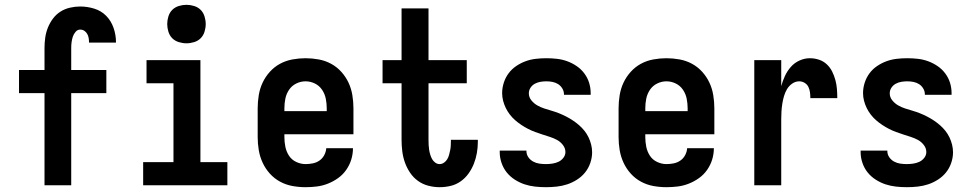

<svg xmlns="http://www.w3.org/2000/svg" viewBox="-20 -770 4040 798"><path d="M165 0V-383H59V-479H165V-571Q165 -592 168 -613.5Q171 -635 179 -655Q187 -675 200 -692.5Q213 -710 231 -721.5Q249 -733 270.5 -738Q292 -743 313 -743Q343 -743 372 -734Q401 -725 421.5 -704Q442 -683 452 -654Q462 -625 462 -596V-593H350V-594Q350 -603 348.5 -612Q347 -621 342.5 -629Q338 -637 330.5 -642Q323 -647 313 -647Q302 -647 294 -637.5Q286 -628 282.5 -617Q279 -606 277.5 -594.5Q276 -583 276 -571V-479H422V-383H276V0Z M575 0V-96H701V-424H589V-520H813V-96H925V0ZM755 -590Q739 -590 723 -595Q707 -600 696 -611Q685 -622 680 -638Q675 -654 675 -670Q675 -686 680 -702Q685 -718 696 -729Q707 -740 723 -745Q739 -750 755 -750Q771 -750 787 -745Q803 -740 814 -729Q825 -718 830 -702Q835 -686 835 -670Q835 -654 830 -638Q825 -622 814 -611Q803 -600 787 -595Q771 -590 755 -590Z M1250 8Q1222 8 1195 3Q1168 -2 1144 -15Q1120 -28 1101.5 -48.5Q1083 -69 1071.5 -94Q1060 -119 1055.5 -146Q1051 -173 1051 -200V-320Q1051 -347 1055.5 -374.5Q1060 -402 1071.5 -426.5Q1083 -451 1101.5 -471.5Q1120 -492 1144 -505Q1168 -518 1195.5 -523Q1223 -528 1250 -528Q1277 -528 1304.5 -523Q1332 -518 1356 -505Q1380 -492 1398.5 -471.5Q1417 -451 1428.5 -426.5Q1440 -402 1444.5 -374.5Q1449 -347 1449 -320V-212H1162V-200Q1162 -180 1166 -160Q1170 -140 1181 -123Q1192 -106 1211 -97Q1230 -88 1250 -88Q1265 -88 1280 -91Q1295 -94 1307.5 -102.5Q1320 -111 1327.5 -125Q1335 -139 1336 -154H1447Q1447 -130 1440 -107Q1433 -84 1419 -64Q1405 -44 1385.5 -30Q1366 -16 1343.5 -7Q1321 2 1297.5 5Q1274 8 1250 8ZM1162 -308H1338V-320Q1338 -340 1334 -360Q1330 -380 1318.5 -397Q1307 -414 1288.5 -423Q1270 -432 1250 -432Q1230 -432 1211.5 -423Q1193 -414 1181.5 -397Q1170 -380 1166 -360Q1162 -340 1162 -320Z M1807 8Q1784 8 1760.5 2Q1737 -4 1717.5 -18Q1698 -32 1684.5 -52Q1671 -72 1663 -94.5Q1655 -117 1652 -141Q1649 -165 1649 -189V-424H1570V-520H1649V-735H1761V-520H1920V-424H1761V-189Q1761 -178 1761.5 -168Q1762 -158 1763.5 -148Q1765 -138 1768 -128Q1771 -118 1775.5 -109.5Q1780 -101 1788.5 -94.5Q1797 -88 1807 -88Q1817 -88 1825.5 -94Q1834 -100 1839 -108.5Q1844 -117 1846.5 -126.5Q1849 -136 1851 -145.5Q1853 -155 1853.5 -165Q1854 -175 1854 -184V-189H1966V-180Q1966 -157 1962 -134Q1958 -111 1949.5 -89.5Q1941 -68 1927.5 -49Q1914 -30 1895 -16.5Q1876 -3 1853.5 2.5Q1831 8 1807 8Z M2249 8Q2226 8 2203.5 5.5Q2181 3 2160 -4Q2139 -11 2119.5 -23.5Q2100 -36 2086 -53.5Q2072 -71 2064.5 -93Q2057 -115 2057 -137V-144H2168V-142Q2168 -128 2176 -116.5Q2184 -105 2196 -98.5Q2208 -92 2221.5 -90Q2235 -88 2249 -88Q2262 -88 2275.5 -90Q2289 -92 2301 -97.5Q2313 -103 2321.5 -114Q2330 -125 2330 -138Q2330 -154 2319.5 -167.5Q2309 -181 2295 -188.5Q2281 -196 2265.5 -201Q2250 -206 2234.5 -211Q2219 -216 2204 -221.5Q2189 -227 2174.5 -234.5Q2160 -242 2146.5 -251Q2133 -260 2121 -270.5Q2109 -281 2099 -294Q2089 -307 2082 -321.5Q2075 -336 2071 -351.5Q2067 -367 2067 -383Q2067 -405 2074 -426.5Q2081 -448 2094 -465.5Q2107 -483 2125.5 -495.5Q2144 -508 2164.5 -515.5Q2185 -523 2207 -525.5Q2229 -528 2251 -528Q2273 -528 2295 -525.5Q2317 -523 2337.5 -515.5Q2358 -508 2376.5 -495.5Q2395 -483 2408.5 -465Q2422 -447 2428.5 -426Q2435 -405 2435 -383V-376H2324V-378Q2324 -391 2317 -402.5Q2310 -414 2299.5 -420.5Q2289 -427 2276.5 -429.5Q2264 -432 2251 -432Q2239 -432 2226.5 -430Q2214 -428 2203 -422Q2192 -416 2185 -405.5Q2178 -395 2178 -382Q2178 -366 2188.5 -353Q2199 -340 2213 -332Q2227 -324 2242.5 -319Q2258 -314 2273.5 -309.5Q2289 -305 2304 -299Q2319 -293 2333.5 -285.5Q2348 -278 2361.5 -269Q2375 -260 2387 -249.5Q2399 -239 2409 -226.5Q2419 -214 2426 -199.5Q2433 -185 2437 -169Q2441 -153 2441 -137Q2441 -115 2433.5 -93Q2426 -71 2412 -53.5Q2398 -36 2378.5 -23.5Q2359 -11 2338 -4Q2317 3 2294.5 5.5Q2272 8 2249 8Z M2750 8Q2722 8 2695 3Q2668 -2 2644 -15Q2620 -28 2601.5 -48.5Q2583 -69 2571.5 -94Q2560 -119 2555.5 -146Q2551 -173 2551 -200V-320Q2551 -347 2555.5 -374.5Q2560 -402 2571.5 -426.5Q2583 -451 2601.5 -471.5Q2620 -492 2644 -505Q2668 -518 2695.5 -523Q2723 -528 2750 -528Q2777 -528 2804.5 -523Q2832 -518 2856 -505Q2880 -492 2898.5 -471.5Q2917 -451 2928.5 -426.5Q2940 -402 2944.5 -374.5Q2949 -347 2949 -320V-212H2662V-200Q2662 -180 2666 -160Q2670 -140 2681 -123Q2692 -106 2711 -97Q2730 -88 2750 -88Q2765 -88 2780 -91Q2795 -94 2807.5 -102.5Q2820 -111 2827.5 -125Q2835 -139 2836 -154H2947Q2947 -130 2940 -107Q2933 -84 2919 -64Q2905 -44 2885.5 -30Q2866 -16 2843.5 -7Q2821 2 2797.5 5Q2774 8 2750 8ZM2662 -308H2838V-320Q2838 -340 2834 -360Q2830 -380 2818.5 -397Q2807 -414 2788.5 -423Q2770 -432 2750 -432Q2730 -432 2711.5 -423Q2693 -414 2681.5 -397Q2670 -380 2666 -360Q2662 -340 2662 -320Z M3115 0V-520H3227V-412Q3233 -434 3242.5 -454.5Q3252 -475 3267 -492Q3282 -509 3303 -518.5Q3324 -528 3346 -528Q3365 -528 3383.5 -522Q3402 -516 3416 -503Q3430 -490 3438.5 -473Q3447 -456 3452 -437.5Q3457 -419 3458.5 -400Q3460 -381 3460 -362H3348Q3348 -374 3346.5 -386Q3345 -398 3340 -408.5Q3335 -419 3324.5 -425.5Q3314 -432 3302 -432Q3286 -432 3272.5 -422.5Q3259 -413 3251 -399.5Q3243 -386 3238.5 -370.5Q3234 -355 3231.5 -339Q3229 -323 3228 -307.5Q3227 -292 3227 -276V0Z M3749 8Q3726 8 3703.5 5.5Q3681 3 3660 -4Q3639 -11 3619.5 -23.5Q3600 -36 3586 -53.5Q3572 -71 3564.5 -93Q3557 -115 3557 -137V-144H3668V-142Q3668 -128 3676 -116.5Q3684 -105 3696 -98.5Q3708 -92 3721.5 -90Q3735 -88 3749 -88Q3762 -88 3775.5 -90Q3789 -92 3801 -97.5Q3813 -103 3821.5 -114Q3830 -125 3830 -138Q3830 -154 3819.5 -167.5Q3809 -181 3795 -188.5Q3781 -196 3765.5 -201Q3750 -206 3734.5 -211Q3719 -216 3704 -221.5Q3689 -227 3674.5 -234.5Q3660 -242 3646.5 -251Q3633 -260 3621 -270.5Q3609 -281 3599 -294Q3589 -307 3582 -321.5Q3575 -336 3571 -351.5Q3567 -367 3567 -383Q3567 -405 3574 -426.5Q3581 -448 3594 -465.5Q3607 -483 3625.5 -495.5Q3644 -508 3664.5 -515.5Q3685 -523 3707 -525.5Q3729 -528 3751 -528Q3773 -528 3795 -525.5Q3817 -523 3837.5 -515.5Q3858 -508 3876.5 -495.5Q3895 -483 3908.5 -465Q3922 -447 3928.5 -426Q3935 -405 3935 -383V-376H3824V-378Q3824 -391 3817 -402.5Q3810 -414 3799.5 -420.5Q3789 -427 3776.5 -429.5Q3764 -432 3751 -432Q3739 -432 3726.5 -430Q3714 -428 3703 -422Q3692 -416 3685 -405.5Q3678 -395 3678 -382Q3678 -366 3688.5 -353Q3699 -340 3713 -332Q3727 -324 3742.5 -319Q3758 -314 3773.5 -309.5Q3789 -305 3804 -299Q3819 -293 3833.5 -285.5Q3848 -278 3861.5 -269Q3875 -260 3887 -249.5Q3899 -239 3909 -226.5Q3919 -214 3926 -199.5Q3933 -185 3937 -169Q3941 -153 3941 -137Q3941 -115 3933.5 -93Q3926 -71 3912 -53.5Q3898 -36 3878.5 -23.5Q3859 -11 3838 -4Q3817 3 3794.5 5.5Q3772 8 3749 8Z"/></svg>

Font: Iosevka
Style: Bold
Weight: 700
Monospace: yes
Designer: Belleve Invis
Foundry: Belleve Invis
Version: Version 32.5.0; ttfautohint (v1.8.4)